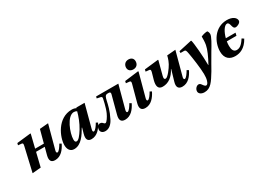

<svg xmlns="http://www.w3.org/2000/svg" viewBox="-15 -1627 3806 2776"><g transform="rotate(-30 1888.0 -239.0)"><path d="M90 12 232 0 288 -231H433L400 -107C381 -31 400 12 469 12C566 12 627 -65 668 -148L639 -166C613 -121 576 -68 553 -68C534 -68 533 -89 541 -115L645 -502L502 -490L445 -277H299L353 -497L348 -502L117 -476L109 -443L169 -437C188 -435 190 -420 183 -391Z M690 -108C690 -47 717 12 788 12C907 12 981 -111 1034 -202H1040L1015 -114C991 -29 1014 12 1077 12C1172 12 1234 -65 1276 -149L1247 -165C1222 -121 1184 -68 1160 -68C1142 -68 1142 -88 1149 -115L1250 -494H1113L1109 -485C1091 -496 1065 -502 1038 -502C800 -502 690 -239 690 -108ZM844 -115C844 -220 934 -456 1047 -456C1066 -456 1083 -451 1096 -442C1078 -371 1042 -274 993 -194C944 -116 905 -68 873 -68C850 -68 844 -87 844 -115Z M1233 -50C1233 -15 1260 12 1309 12C1373 12 1422 -36 1454 -100C1569 -326 1523 -444 1604 -444H1624C1640 -444 1656 -437 1650 -411L1569 -107C1549 -31 1569 12 1638 12C1735 12 1796 -65 1837 -148L1808 -166C1782 -121 1745 -68 1722 -68C1703 -68 1703 -89 1710 -115L1811 -490H1440L1433 -461L1489 -449C1503 -446 1519 -439 1512 -414C1512 -414 1486 -281 1451 -203C1428 -152 1386 -88 1365 -88C1335 -88 1341 -126 1289 -126C1255 -126 1233 -89 1233 -50Z M2023 -632C2023 -587 2056 -559 2104 -559C2155 -559 2190 -592 2190 -647C2190 -696 2154 -720 2110 -720C2051 -720 2023 -675 2023 -632ZM1906 -107C1885 -30 1909 12 1976 12C2073 12 2134 -65 2176 -149L2146 -166C2121 -121 2083 -68 2060 -68C2041 -68 2042 -89 2049 -115L2152 -496L2146 -502L1916 -473L1908 -440L1966 -434C1986 -432 1990 -419 1983 -392Z M2239 -443 2299 -437C2318 -435 2321 -420 2313 -391L2280 -275C2259 -195 2267 -130 2347 -130C2445 -130 2521 -189 2575 -292H2579L2525 -107C2503 -32 2525 12 2594 12C2691 12 2752 -65 2793 -148L2764 -166C2738 -121 2701 -68 2678 -68C2659 -68 2658 -89 2666 -115L2770 -502L2627 -490C2627 -490 2616 -430 2582 -367C2554 -315 2476 -210 2442 -210C2414 -210 2413 -233 2423 -270L2483 -497L2478 -502L2247 -476Z M2740 180C2740 211 2773 242 2831 242C2934 242 2983 163 3065 29C3086 -5 3143 -113 3204 -213C3262 -309 3321 -406 3321 -448C3321 -472 3308 -502 3300 -502C3276 -502 3236 -495 3196 -477C3197 -442 3195 -381 3187 -339C3174 -271 3131 -175 3074 -72H3071C3070 -222 3051 -444 3036 -498L3028 -502L2811 -454V-424H2873C2895 -425 2902 -408 2910 -363C2925 -285 2954 -86 2954 10C2954 48 2952 82 2943 112C2931 152 2916 169 2899 169C2885 169 2870 154 2855 132C2839 110 2830 99 2808 99C2772 100 2738 141 2740 180Z M3316 -155C3316 -34 3389 12 3477 12C3552 12 3643 -16 3713 -143L3681 -165C3647 -115 3606 -54 3540 -54C3487 -54 3469 -101 3469 -162C3469 -186 3471 -211 3475 -235H3636L3647 -281H3485C3510 -376 3559 -456 3604 -456C3657 -456 3630 -347 3689 -347C3724 -347 3776 -375 3776 -409C3776 -460 3719 -502 3627 -502C3422 -502 3316 -310 3316 -155Z"/></g></svg>

Font: Heuristica
Style: Bold Italic
Weight: 700
Italic angle: -13°
Version: Version 1.0.1